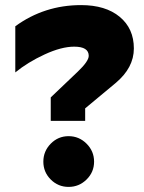

<svg xmlns="http://www.w3.org/2000/svg" viewBox="-20 -718 565 753"><path d="M505 -528Q505 -452 433 -392L314 -293V-244H179V-336L285 -437Q328 -478 328 -499Q328 -535 271 -535Q221 -535 155 -504.5Q89 -474 40 -434V-615Q154 -698 298 -698Q394 -698 449.5 -652Q505 -606 505 -528ZM319.5 -14Q290 15 249 15Q208 15 179 -14Q150 -43 150 -84Q150 -125 179 -154.5Q208 -184 249 -184Q290 -184 319.5 -154.5Q349 -125 349 -84Q349 -43 319.5 -14Z"/></svg>

Font: Roundo
Style: Bold
Weight: 700
Designer: Namrata Goyal (Gurmukhi), Shiva Nallaperumal (Latin)
Foundry: Indian Type Foundry
Version: Version 1.000;PS 1.0;hotconv 1.0.88;makeotf.lib2.5.647800